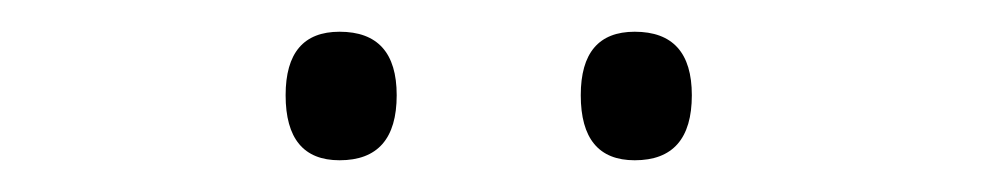

<svg xmlns="http://www.w3.org/2000/svg" viewBox="-20 -740 618 121"><path d="M160 -680Q160 -720 194 -720Q230 -720 230 -680Q230 -639 194 -639Q160 -639 160 -680ZM346 -680Q346 -720 380 -720Q416 -720 416 -680Q416 -639 380 -639Q346 -639 346 -680Z"/></svg>

Font: BC Sans Light
Style: Regular
Weight: 300
Designer: Monotype Design Team
Foundry: Monotype Imaging Inc.
Version: Version 2.000;GOOG;noto-source:20170915:90ef993387c0